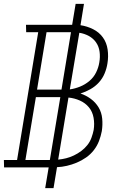

<svg xmlns="http://www.w3.org/2000/svg" viewBox="-36 -863 656 990"><path d="M197 107 215 0H-15L-16 -38H52L161 -697H99L98 -735H336L354 -843H397L379 -733Q413 -728 444 -712.5Q475 -697 494.5 -670Q514 -643 519 -607.5Q524 -572 518 -536Q514 -510 503.5 -484.5Q493 -459 474 -438Q455 -417 430 -403Q405 -389 379 -381Q408 -371 432.5 -353Q457 -335 472.5 -309Q488 -283 491 -251Q494 -219 489 -187Q484 -161 474.5 -136Q465 -111 448 -89Q431 -67 408 -51Q385 -35 360 -24.5Q335 -14 309 -8Q283 -2 258 -1L240 107ZM155 -401H281L330 -697H204ZM324 -402Q351 -406 377 -416.5Q403 -427 425 -445.5Q447 -464 459.5 -489.5Q472 -515 476 -541Q481 -569 477.5 -596Q474 -623 459.5 -644Q445 -665 422 -677.5Q399 -690 373 -694ZM95 -38H221L275 -362H149ZM264 -40Q285 -42 305 -47Q325 -52 345 -61.5Q365 -71 383 -84.5Q401 -98 414.5 -115Q428 -132 435.5 -152.5Q443 -173 447 -193Q452 -225 446.5 -256Q441 -287 422.5 -309.5Q404 -332 376 -344.5Q348 -357 317 -360Z"/></svg>

Font: Iosevka Etoile Extralight
Style: Italic
Weight: 200
Italic angle: -9°
Designer: Belleve Invis
Foundry: Belleve Invis
Version: Version 22.1.2; ttfautohint (v1.8.4)